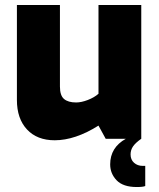

<svg xmlns="http://www.w3.org/2000/svg" viewBox="-20 -558 638 772"><path d="M564 109V190Q555 194 530 194Q475 194 449 167Q423 140 423 103Q423 35 486 0H405L376 -53Q282 6 200 6Q129 6 88.5 -37.5Q48 -81 48 -156V-538H221V-210Q221 -174 237.5 -160Q254 -146 286 -146Q307 -146 333 -156Q359 -166 376 -181V-538H548V0Q525 16 515 30.5Q505 45 505 63Q505 84 519 96.5Q533 109 554 109Z"/></svg>

Font: Exo ExtraBold
Style: Regular
Weight: 800
Designer: Natanael Gama
Foundry: Natanael Gama
Version: Version 1.500